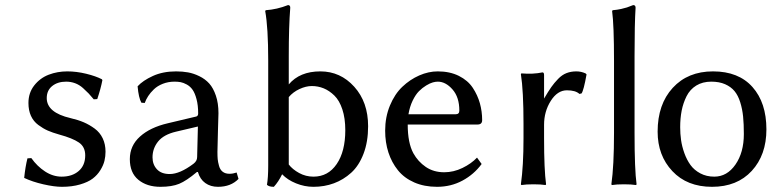

<svg xmlns="http://www.w3.org/2000/svg" viewBox="-20 -718 3006 748"><path d="M86.9 -101.1 102.1 -102.1Q124.5 -70.3 155.5 -50Q186.5 -29.8 220.2 -29.8Q261.2 -29.8 286.6 -51.8Q312 -73.7 312 -112.8Q312 -146 287.4 -162.8Q262.7 -179.7 210.9 -193.8Q184.6 -201.2 166.3 -209.2Q147.9 -217.3 129.2 -231.2Q110.4 -245.1 100.6 -266.6Q90.8 -288.1 90.8 -316.9Q90.8 -356.4 113.5 -385.3Q136.2 -414.1 169.9 -427Q203.6 -439.9 242.2 -439.9Q277.8 -439.9 315.7 -430.7Q353.5 -421.4 377 -409.2L378.9 -405.8Q372.6 -372.6 358.9 -332L345.2 -331.1Q333 -345.7 325.4 -353.8Q317.9 -361.8 303.5 -374.8Q289.1 -387.7 272.5 -393.8Q255.9 -399.9 237.8 -399.9Q204.6 -399.9 183.3 -382.8Q162.1 -365.7 162.1 -335.9Q162.1 -279.3 254.9 -257.8Q284.2 -251 306.4 -241.5Q328.6 -231.9 348.9 -217Q369.1 -202.1 380.1 -179.2Q391.1 -156.2 391.1 -127Q391.1 -108.9 387 -91.6Q382.8 -74.2 371.1 -55.2Q359.4 -36.1 341.1 -22.2Q322.8 -8.3 291.7 0.7Q260.7 9.8 221.2 9.8Q191.4 9.8 148.7 0Q106 -9.8 74.2 -24.9Q78.6 -67.9 86.9 -101.1Z M751 -225.1 666 -205.1Q617.7 -193.8 595.9 -166.7Q574.2 -139.6 574.2 -105Q574.2 -77.1 591.3 -58.6Q608.4 -40 641.1 -40Q680.7 -40 733.9 -80.1Q748 -90.8 748 -106ZM751 -47.9H747.1Q706.5 -13.7 678.2 -2Q649.9 9.8 605 9.8Q552.2 9.8 519 -17.6Q485.8 -44.9 485.8 -98.1Q485.8 -150.4 525.4 -186Q564.9 -221.7 633.8 -237.8L745.1 -264.2Q752 -266.6 752 -275.9Q752 -308.1 745.6 -331.8Q739.3 -355.5 730.2 -368.4Q721.2 -381.3 707.8 -388.7Q694.3 -396 683.8 -397.9Q673.3 -399.9 660.2 -399.9Q635.3 -399.9 614.3 -391.6Q593.3 -383.3 579.6 -370.1Q565.9 -356.9 557.4 -343.8Q548.8 -330.6 543.9 -316.9L530.8 -317.9Q520 -336.9 516.1 -381.8Q536.6 -404.3 575.7 -422.1Q614.7 -439.9 666 -439.9Q690.9 -439.9 712.6 -436Q734.4 -432.1 756.8 -421.1Q779.3 -410.2 795.2 -392.6Q811 -375 821 -345.5Q831.1 -315.9 831.1 -276.9Q831.1 -273.4 829.1 -208Q827.1 -142.6 827.1 -126Q827.1 -108.9 828.1 -97.9Q829.1 -86.9 833.3 -71.8Q837.4 -56.6 847.7 -48.8Q857.9 -41 874 -41Q887.7 -41 901.9 -45.9L909.2 -21Q879.4 9.8 829.1 9.8Q800.3 9.8 779.8 -4.9Q759.3 -19.5 751 -47.9Z M1201.2 -29.8Q1258.3 -29.8 1291.7 -78.9Q1325.2 -127.9 1325.2 -210.9Q1325.2 -257.3 1313.7 -292Q1302.2 -326.7 1282.7 -345.7Q1263.2 -364.7 1241.2 -373.8Q1219.2 -382.8 1194.8 -382.8Q1171.9 -382.8 1146.7 -371.1Q1121.6 -359.4 1105 -339.8V-77.1Q1119.6 -58.1 1145.5 -43.9Q1171.4 -29.8 1201.2 -29.8ZM1201.2 9.8Q1166.5 9.8 1133.3 -3.7Q1100.1 -17.1 1079.1 -39.1Q1064.9 -9.8 1046.9 9.8Q1027.8 9.8 1020 2Q1024.9 -25.4 1024.9 -73.2V-481.9Q1024.9 -610.4 1013.2 -674.8L1015.1 -678.2Q1059.1 -681.2 1102.1 -698.2Q1110.8 -698.2 1110.8 -688Q1105 -614.7 1105 -500V-389.2Q1147.9 -439.9 1228 -439.9Q1306.2 -439.9 1360.1 -380.1Q1414.1 -320.3 1414.1 -226.1Q1414.1 -165.5 1396.2 -118.9Q1378.4 -72.3 1348.1 -44.9Q1317.9 -17.6 1280.8 -3.9Q1243.7 9.8 1201.2 9.8Z M1571.3 -272.9H1755.4Q1769.5 -272.9 1769.5 -287.1Q1769.5 -339.4 1742.9 -369.6Q1716.3 -399.9 1685.5 -399.9Q1677.2 -399.9 1666.3 -397Q1655.3 -394 1640.4 -385Q1625.5 -376 1612.3 -362.8Q1599.1 -349.6 1587.6 -325.9Q1576.2 -302.2 1571.3 -272.9ZM1838.4 -104 1856.4 -79.1Q1826.7 -38.6 1781.7 -14.4Q1736.8 9.8 1682.6 9.8Q1632.8 9.8 1593.8 -7.3Q1554.7 -24.4 1530.3 -54.7Q1505.9 -85 1493.2 -124Q1480.5 -163.1 1480.5 -209Q1480.5 -261.7 1499 -306.6Q1517.6 -351.6 1547.4 -379.9Q1577.1 -408.2 1613.3 -424.1Q1649.4 -439.9 1685.5 -439.9Q1732.4 -439.9 1767.6 -422.4Q1802.7 -404.8 1821.8 -376Q1840.8 -347.2 1849.6 -315.4Q1858.4 -283.7 1858.4 -250Q1858.4 -232.9 1840.3 -232.9H1568.4Q1568.4 -161.6 1590.3 -121.1Q1608.4 -88.4 1638.9 -67.6Q1669.4 -46.9 1710.4 -46.9Q1747.1 -46.9 1781.7 -63.7Q1816.4 -80.6 1838.4 -104Z M2225.6 -439.9Q2243.7 -439.9 2261.2 -432.1L2265.1 -428.2Q2253.9 -365.2 2245.6 -354L2237.3 -352.1Q2222.2 -366.2 2188.5 -366.2Q2151.9 -366.2 2125.7 -325Q2099.6 -283.7 2099.6 -231.9V-180.2Q2099.6 -57.1 2107.4 0L2105.5 2.9Q2086.9 0 2058.6 0Q2029.3 0 2011.2 2.9L2009.3 0Q2019.5 -71.3 2019.5 -180.2V-234.9Q2019.5 -364.7 2009.3 -429.2L2011.2 -432.1Q2056.6 -428.2 2093.3 -436Q2099.6 -436 2099.6 -425.8V-334Q2116.2 -362.3 2127.7 -378.7Q2139.2 -395 2154.3 -410.6Q2169.4 -426.3 2186.8 -433.1Q2204.1 -439.9 2225.6 -439.9Z M2372.1 -201.2V-481Q2372.1 -621.1 2364.7 -674.8L2366.7 -678.2Q2384.8 -679.7 2399.9 -683.1Q2415 -686.5 2422.4 -689Q2429.7 -691.4 2446.8 -698.2Q2456.1 -698.2 2456.1 -688Q2452.1 -625 2452.1 -499V-200.2Q2452.1 -57.1 2460 0L2458 2.9Q2439.5 0 2411.1 0Q2381.8 0 2363.8 2.9L2361.8 0Q2372.1 -71.3 2372.1 -201.2Z M2542 -205.1Q2542 -311.5 2600.8 -375.7Q2659.7 -439.9 2757.8 -439.9Q2857.4 -439.9 2911.6 -378.9Q2965.8 -317.9 2965.8 -213.9Q2965.8 -114.3 2908.7 -52.2Q2851.6 9.8 2753.9 9.8Q2656.7 9.8 2599.4 -51.3Q2542 -112.3 2542 -205.1ZM2751 -399.9Q2717.3 -399.9 2692.6 -384.8Q2668 -369.6 2654.8 -343.3Q2641.6 -316.9 2635.7 -287.1Q2629.9 -257.3 2629.9 -222.2Q2629.9 -196.8 2633.3 -172.4Q2636.7 -147.9 2646.2 -121.3Q2655.8 -94.7 2670.2 -75Q2684.6 -55.2 2708.5 -42.5Q2732.4 -29.8 2762.7 -29.8Q2812.5 -29.8 2845.2 -76.9Q2877.9 -124 2877.9 -195.8Q2877.9 -234.9 2875 -263.9Q2872.1 -293 2863.8 -319.6Q2855.5 -346.2 2841.6 -363Q2827.6 -379.9 2804.9 -389.9Q2782.2 -399.9 2751 -399.9Z"/></svg>

Font: Linear Smooth
Style: Regular
Weight: 400
Designer: Philipp H. Poll, Flanker
Foundry: Philipp H. Poll, reworked by Flanker
Version: Version 1.061 | FøM Fix